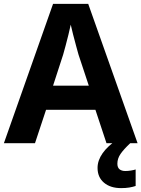

<svg xmlns="http://www.w3.org/2000/svg" viewBox="-20 -737 728 988"><path d="M528 0 471 -172H217L160 0H0L253 -717H434L688 0ZM384 -456Q380 -470 372 -499.5Q364 -529 356 -560Q348 -591 344 -610Q339 -587 332 -558Q325 -529 317.5 -501.5Q310 -474 305 -456L253 -296H437ZM584 105Q584 125 595 134Q606 143 625 143Q639 143 654 140.5Q669 138 678 135V220Q663 225 645 228Q627 231 603 231Q548 231 515 203Q482 175 482 127Q482 50 586 -21L650 0Q616 32 600 55.5Q584 79 584 105Z"/></svg>

Font: Noto Sans Syriac
Style: Bold
Weight: 700
Designer: Patrick Giasson and the Monotype Design Team
Foundry: Monotype Imaging Inc.
Version: Version 3.000; ttfautohint (v1.8.4.7-5d5b)